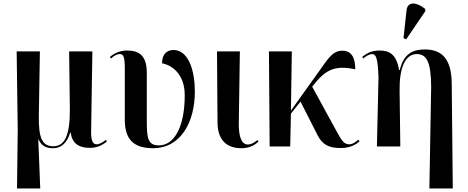

<svg xmlns="http://www.w3.org/2000/svg" viewBox="-20 -826 2639 1083"><path d="M76 237H207L196 -39H198C213 -4 240 10 277 10C331 10 360 -26 376 -78H379C387 -12 431 8 486 8C526 8 555 -5 583 -28L577 -37C560 -23 540 -12 526 -12C507 -12 493 -25 494 -85L501 -536H370L374 -210C375 -63 345 -1 281 -1C220 -1 197 -44 199 -172L205 -536H74L80 -94Z M843 10C1002 10 1079 -141 1079 -308C1079 -444 1036 -544 959 -544C921 -544 894 -520 894 -469C947 -459 1022 -411 1022 -289C1022 -103 959 -6 877 -6C814 -6 808 -45 808 -146V-416C808 -513 764 -541 697 -541C656 -541 625 -526 600 -505L606 -496C625 -514 644 -522 656 -521C678 -521 684 -503 684 -431V-149C684 -37 737 10 843 10Z M1342 10C1389 10 1418 -9 1438 -27L1432 -36C1417 -25 1400 -11 1378 -11C1337 -11 1326 -68 1327 -135L1333 -536H1204L1207 -131C1209 -30 1264 10 1342 10Z M1501 0H1617L1621 -185L1675 -253L1773 -60C1799 -12 1832 9 1903 9C1958 9 1991 -13 2008 -29L2001 -38C1987 -26 1970 -12 1951 -12C1918 -12 1907 -33 1869 -103L1741 -337L1753 -352C1821 -438 1877 -458 1984 -435C1984 -505 1960 -540 1911 -540C1855 -540 1830 -494 1776 -419L1621 -202L1626 -536H1497Z M2271 -604 2379 -763V-775C2331 -815 2278 -821 2273 -766L2256 -611ZM2402 237H2534L2528 -353C2527 -489 2477 -547 2376 -547C2316 -547 2258 -529 2235 -431H2231C2216 -523 2173 -541 2121 -541C2074 -541 2048 -525 2023 -505L2029 -496C2047 -512 2066 -521 2079 -521C2101 -521 2111 -499 2115 -390L2106 0H2238L2234 -314C2232 -440 2264 -521 2331 -521C2389 -521 2411 -471 2412 -337Z"/></svg>

Font: Noto Serif Display SemiCondensed SemiBold
Style: Regular
Weight: 600
Width: 4
Designer: Monotype Design Team
Foundry: Monotype Imaging Inc.
Version: Version 2.009